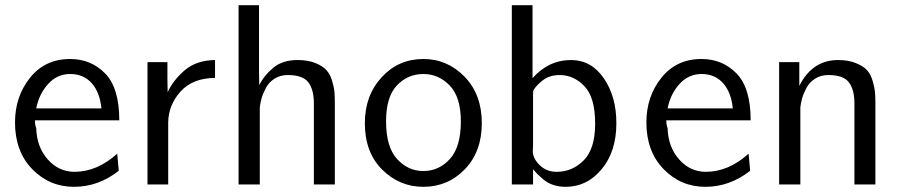

<svg xmlns="http://www.w3.org/2000/svg" viewBox="-20 -713 3482 742"><path d="M38 -240Q38 -340 96 -412.5Q154 -485 251 -485Q332 -485 386.5 -429Q441 -373 441 -248H115Q115 -229 120 -218Q122 -145 164.5 -97Q207 -49 268 -49Q355 -49 433 -119L439 -53Q360 9 266 9Q171 9 104.5 -59.5Q38 -128 38 -240ZM120 -294H372Q366 -356 334.5 -391.5Q303 -427 251 -427Q201 -427 166 -388.5Q131 -350 120 -294Z M550 0V-473H627V-404Q627 -396 627.5 -380.5Q628 -365 628 -357Q649 -403 694 -441.5Q739 -480 811 -481V-412Q724 -411 677.5 -359Q631 -307 630 -240V0Z M902 0V-693H981V-432Q981 -425 981.5 -408.5Q982 -392 982 -384Q1000 -421 1036 -451Q1072 -481 1130 -481Q1170 -481 1198.5 -469.5Q1227 -458 1241.5 -442Q1256 -426 1263.5 -400.5Q1271 -375 1272.5 -357.5Q1274 -340 1274 -314V-312V0H1193V-313Q1193 -367 1171.5 -395Q1150 -423 1092 -423Q1063 -423 1041 -409Q1019 -395 1007.5 -373Q996 -351 991 -333.5Q986 -316 984 -298V-267V0Z M1390 -237Q1390 -344 1455 -414.5Q1520 -485 1616 -485Q1709 -485 1775.5 -416.5Q1842 -348 1842 -237Q1842 -127 1776.5 -59Q1711 9 1616 9Q1524 9 1457 -57.5Q1390 -124 1390 -237ZM1472 -244Q1472 -145 1514.5 -98.5Q1557 -52 1616 -52Q1676 -52 1718.5 -98.5Q1761 -145 1761 -244Q1761 -338 1718 -382.5Q1675 -427 1616 -427Q1556 -427 1514 -383Q1472 -339 1472 -244Z M1958 0V-693H2038V-411Q2100 -481 2187 -481Q2265 -481 2313.5 -410.5Q2362 -340 2362 -237Q2362 -128 2305.5 -59.5Q2249 9 2166 9Q2141 9 2119 2Q2097 -5 2080 -19.5Q2063 -34 2057 -40Q2051 -46 2040 -59V0ZM2039 -126Q2041 -98 2067 -73.5Q2093 -49 2131 -49Q2192 -49 2236 -93.5Q2280 -138 2280 -235Q2280 -337 2238.5 -380Q2197 -423 2143 -423Q2104 -423 2077.5 -402.5Q2051 -382 2041 -363Q2040 -360 2040 -341V-150Q2040 -146 2039.5 -138Q2039 -130 2039 -126Z M2478 -240Q2478 -340 2536 -412.5Q2594 -485 2691 -485Q2772 -485 2826.5 -429Q2881 -373 2881 -248H2555Q2555 -229 2560 -218Q2562 -145 2604.5 -97Q2647 -49 2708 -49Q2795 -49 2873 -119L2879 -53Q2800 9 2706 9Q2611 9 2544.5 -59.5Q2478 -128 2478 -240ZM2560 -294H2812Q2806 -356 2774.5 -391.5Q2743 -427 2691 -427Q2641 -427 2606 -388.5Q2571 -350 2560 -294Z M2991 0V-473H3069V-381Q3119 -481 3219 -481Q3259 -481 3288 -469Q3317 -457 3331 -441.5Q3345 -426 3352.5 -400Q3360 -374 3361.5 -357Q3363 -340 3363 -314V-312V0H3282V-313Q3282 -367 3260.5 -395Q3239 -423 3181 -423Q3152 -423 3130 -409Q3108 -395 3096.5 -373Q3085 -351 3080 -333.5Q3075 -316 3073 -298V-267V0Z"/></svg>

Font: Coval
Style: Light
Weight: 300
Foundry: Context Ltd
Version: Version 001.000